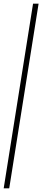

<svg xmlns="http://www.w3.org/2000/svg" viewBox="-47 -810 229 1040"><path d="M162 -790 3 210H-27L132 -790Z"/></svg>

Font: Georama Condensed ExtraLight
Style: Italic
Weight: 200
Width: 3
Italic angle: -9°
Designer: Jean-Baptiste Levee
Foundry: Production Type
Version: Version 1.000